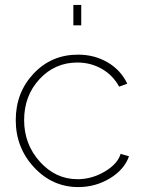

<svg xmlns="http://www.w3.org/2000/svg" viewBox="-20 -750 581 780"><path d="M278 -647V-730H310V-647ZM298 10Q193 10 118.5 -70Q44 -150 44 -262Q44 -374 116.5 -451Q189 -528 297 -528Q364 -528 417.5 -496.5Q471 -465 497 -410L464 -398Q439 -444 394 -470Q349 -496 294 -496Q203 -496 140.5 -428.5Q78 -361 78 -262Q78 -164 142 -93Q206 -22 295 -22Q353 -22 405.5 -53Q458 -84 470 -125L504 -115Q485 -61 426.5 -25.5Q368 10 298 10Z"/></svg>

Font: Raleway-v4020 ExtraLight
Style: Regular
Weight: 275
Designer: Matt McInerney, Pablo Impallari, Rodrigo Fuenzalida
Foundry: Matt McInerney, Pablo Impallari, Rodrigo Fuenzalida
Version: Version 4.020;PS 004.020;hotconv 1.0.88;makeotf.lib2.5.64775